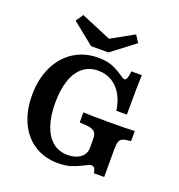

<svg xmlns="http://www.w3.org/2000/svg" viewBox="-138 -882 943 1009"><g transform="rotate(20 333.0 -377.5)"><path d="M47 -278.7Q47 -367.9 79.6 -436.8Q112.2 -505.8 171.2 -544Q230.2 -582.3 307.3 -582.3Q356.9 -582.3 388.6 -569.1Q420.3 -556 449.5 -535.5Q456.8 -530.6 463.7 -526.6Q470.6 -522.6 474.6 -522.6Q482.8 -522.6 487.6 -535.1Q492.4 -547.5 494.9 -574.2H553.7Q551.7 -539 551.3 -499.4Q550.9 -459.8 550.5 -413.6V-352.6H491.6Q484.4 -403.9 462.7 -441.2Q440.9 -478.5 407.4 -498.4Q373.8 -518.3 331.8 -518.3Q282.3 -518.3 247.1 -490.6Q211.8 -462.9 193.6 -409.8Q175.3 -356.7 175.3 -282.5Q175.3 -208.4 193.5 -155.5Q211.7 -102.5 246.2 -74.6Q280.6 -46.6 329.1 -46.6Q358.2 -46.6 380.6 -55.8Q402.9 -65 415.4 -81.8Q427.9 -98.6 427.9 -120.4V-171.6Q427.9 -194.7 420 -206.6Q412 -218.4 391.7 -223.3Q371.4 -228.2 331.5 -229V-285.5Q364 -283.1 476.9 -283.1Q572 -283.1 619 -285.5V-229Q589.4 -227.4 575.3 -221.8Q561.2 -216.2 555.8 -202.3Q550.5 -188.4 550.5 -159.7V-3.7H492.8Q490 -22.8 484.4 -30.6Q478.9 -38.5 468.1 -38.5Q460.3 -38.5 452.1 -35.1Q443.8 -31.6 428.6 -23.7Q397.1 -7.4 367.6 1.9Q338.1 11.3 295.7 11.3Q221.2 11.3 164.9 -24.6Q108.5 -60.5 77.8 -126Q47 -191.6 47 -278.7ZM478 -725.8 347.4 -626.3H250.6L128.2 -724.6L156.6 -766.1L356.9 -681.8L294.2 -677.5L451.9 -765.3Z"/></g></svg>

Font: Playfair Micro SmCond SmLight
Style: Regular
Weight: 360
Width: 4
Designer: Claus Eggers Sørensen
Foundry: Claus Eggers Sørensen
Version: Version 2.100;Glyphs 3.2 (3219)